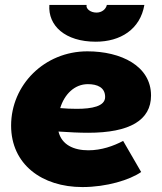

<svg xmlns="http://www.w3.org/2000/svg" viewBox="-20 -741 655 778"><path d="M314 17C412 17 506 -12 552 -44L479 -170C439 -149 391 -132 338 -132C279 -132 230 -154 217 -208C261 -205 301 -203 337 -203C506 -203 592 -254 592 -354C592 -474 470 -533 334 -533C160 -533 25 -397 25 -232C25 -75 150 17 314 17ZM368 -572C468 -572 548 -622 565 -721H413C409 -703 392 -690 371 -690C346 -690 327 -706 331 -721H180C174 -637 244 -572 368 -572ZM224 -303C241 -359 282 -400 336 -400C374 -400 406 -387 406 -348C406 -310 352 -300 291 -300C269 -300 246 -301 224 -303Z"/></svg>

Font: Fixel Display 20240404 Black
Style: Italic
Weight: 900
Italic angle: -10°
Designer: AlfaBravo + MacPaw
Foundry: Kyrylo Tkachov, Marchela Mozhyna, Serhii Makarenko, Maria Weinstein, Zakhar Kryvoshyya
Version: Version 1.211;Glyphs 3.2 (3225)